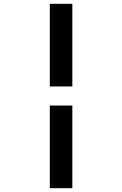

<svg xmlns="http://www.w3.org/2000/svg" viewBox="-20 -843 640 1006"><path d="M241 -390V-823H359V-390ZM241 143V-290H359V143Z"/></svg>

Font: Iosevka Fixed Extended
Style: Bold
Weight: 700
Width: 7
Monospace: yes
Designer: Belleve Invis
Foundry: Belleve Invis
Version: Version 24.1.1; ttfautohint (v1.8.4)